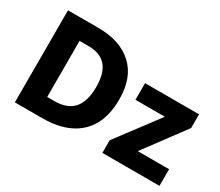

<svg xmlns="http://www.w3.org/2000/svg" viewBox="-123 -1002 1480 1290"><g transform="rotate(30 617.0 -357.0)"><path d="M682 -368Q682 -245 636 -163.5Q590 -82 504 -41Q418 0 299 0H84V-714H319Q489 -714 585.5 -625.5Q682 -537 682 -368ZM506 -362Q506 -471 460 -523Q414 -575 324 -575H254V-140H309Q410 -140 458 -195.5Q506 -251 506 -362ZM1206 0H763V-98L1005 -420H777V-549H1196V-443L963 -129H1206Z"/></g></svg>

Font: Noto Sans ExtraBold
Style: Regular
Weight: 800
Designer: Monotype Design Team
Foundry: Monotype Imaging Inc.
Version: Version 2.007